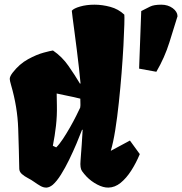

<svg xmlns="http://www.w3.org/2000/svg" viewBox="-20 -808 794 837"><path d="M183.1 9.8Q169.9 10.3 156.5 2.7Q143.1 -4.9 128.9 -15.1Q116.7 -23.9 101.6 -31.7Q86.4 -39.6 75.4 -49.3Q64.5 -59.1 64 -71.8Q62.5 -154.3 59.3 -247.8Q56.2 -341.3 28.3 -437Q22.5 -457 22.5 -463.9Q22.5 -474.6 34.7 -490.7Q64.5 -529.3 102.1 -549.8Q139.6 -570.3 170.7 -578.6Q201.7 -586.9 210.9 -587.9Q250.5 -561 278.3 -521Q306.2 -481 328.6 -443.4L331.1 -444.3Q328.6 -473.1 324.2 -512Q319.8 -550.8 314.7 -591.8Q309.6 -632.8 304.7 -669.2Q299.8 -705.6 296.6 -730.5Q293.5 -755.4 293 -761.2Q301.3 -771.5 329.1 -779.5Q356.9 -787.6 392.1 -787.6Q425.8 -787.6 460.9 -778.1Q496.1 -768.6 522 -744.1Q522.9 -736.8 522 -700.4Q521 -664.1 518.1 -608.9Q515.1 -553.7 510 -489.3Q504.9 -424.8 498 -360.4Q491.2 -295.9 482.4 -241Q473.6 -186 462.9 -150.4L546.4 -195.3L589.4 -136.2Q573.2 -97.2 552 -64.2Q530.8 -31.2 505.9 -11Q481 9.3 452.6 9.8Q430.2 10.3 403.6 -3.7Q377 -17.6 356.4 -39.1Q347.2 -48.8 337.6 -62Q328.1 -75.2 331.1 -107.9Q334 -145 336.2 -176.5Q338.4 -208 340.3 -241.7L337.9 -242.7Q328.1 -216.8 313.5 -182.1Q298.8 -147.5 281.5 -111.8Q264.2 -76.2 245.8 -46.9Q227.5 -17.6 210 -2.4Q196.3 8.8 183.1 9.8ZM225.1 -165.5Q238.8 -178.7 254.4 -202.4Q270 -226.1 285.2 -252.7Q300.3 -279.3 312 -302.7Q323.7 -326.2 329.6 -338.9Q330.6 -348.6 330.6 -349.1Q330.6 -349.6 330.6 -353.5Q330.6 -357.4 330.1 -377.9Q300.8 -385.3 275.6 -390.1Q250.5 -395 227.1 -400.4L228 -348.1Q229 -303.7 224.1 -260.3Q219.2 -216.8 210.4 -172.4ZM661.6 -495.1 586.4 -508.8 595.7 -759.8Q617.7 -771 634.3 -779.3Q650.9 -787.6 683.1 -787.6Q711.9 -787.6 732.7 -772.5Q753.4 -757.3 753.9 -737.3Q739.3 -689.9 718.5 -623.5Q697.8 -557.1 661.6 -495.1Z"/></svg>

Font: Fruktur
Style: Regular
Weight: 400
Designer: Viktoriya Grabowska, Eben Sorkin
Foundry: Viktoriya Grabowska
Version: Version 1.008; ttfautohint (v1.8.4.7-5d5b)